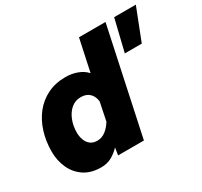

<svg xmlns="http://www.w3.org/2000/svg" viewBox="-154 -947 1227 1166"><g transform="rotate(-30 460.0 -364.0)"><path d="M329 -572Q374 -572 412 -557.5Q450 -543 474 -516L522 -740H708L550 0H369L377 -51Q349 -22 317.5 -5Q286 12 245 12Q175 12 127.5 -19.5Q80 -51 55.5 -104Q31 -157 31 -221Q31 -294 51 -357.5Q71 -421 109 -469Q147 -517 202.5 -544.5Q258 -572 329 -572ZM305 -140Q337 -140 363.5 -160Q390 -180 410 -213L436 -340Q432 -377 409.5 -398.5Q387 -420 349 -420Q310 -420 281.5 -396Q253 -372 237 -332Q221 -292 221 -245Q221 -217 230 -193Q239 -169 257.5 -154.5Q276 -140 305 -140ZM714 -516 768 -739H920L833 -516Z"/></g></svg>

Font: Azeret Mono Thin ExtraBold
Style: Italic
Weight: 800
Italic angle: -12°
Version: Version 1.002